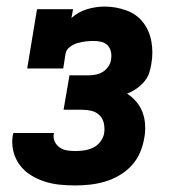

<svg xmlns="http://www.w3.org/2000/svg" viewBox="-20 -558 540 586"><path d="M210 8Q185 8 161 5.5Q137 3 114.5 -4.5Q92 -12 72.5 -24.5Q53 -37 39.5 -55.5Q26 -74 20.5 -97.5Q15 -121 19 -145Q20 -147 20 -148.5Q20 -150 21 -152H145Q145 -151 144.5 -150.5Q144 -150 144 -150Q142 -137 147 -126Q152 -115 162 -108Q172 -101 184.5 -99Q197 -97 210 -97Q223 -97 237 -99Q251 -101 264.5 -107.5Q278 -114 287 -126.5Q296 -139 298 -152Q300 -167 297 -181.5Q294 -196 284 -206Q274 -216 260 -219.5Q246 -223 231 -223H174L192 -328H248Q259 -328 271 -330Q283 -332 293.5 -338.5Q304 -345 311 -355.5Q318 -366 319 -377Q321 -389 318.5 -400.5Q316 -412 308 -420Q300 -428 288.5 -430.5Q277 -433 265 -433Q253 -433 241 -431.5Q229 -430 216.5 -426.5Q204 -423 193 -414.5Q182 -406 180 -394L173 -349H63L93 -530H203L198 -503Q219 -522 246 -530Q273 -538 299 -538Q333 -538 365 -526.5Q397 -515 416.5 -490Q436 -465 442 -431.5Q448 -398 442 -364Q440 -349 435 -334.5Q430 -320 419.5 -308Q409 -296 396 -287Q383 -278 368 -272Q384 -262 396.5 -247Q409 -232 415.5 -214Q422 -196 423 -175.5Q424 -155 420 -135Q416 -112 406.5 -90.5Q397 -69 380.5 -51.5Q364 -34 343 -22Q322 -10 299.5 -3.5Q277 3 254.5 5.5Q232 8 210 8Z"/></svg>

Font: Iosevka Slab Extrabold
Style: Italic
Weight: 800
Italic angle: -9°
Monospace: yes
Designer: Belleve Invis
Foundry: Belleve Invis
Version: Version 11.1.0; ttfautohint (v1.8.3)